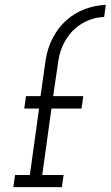

<svg xmlns="http://www.w3.org/2000/svg" viewBox="-20 -771 456 791"><path d="M42 -50 35 0H235L242 -50H154L192 -324H316L323 -375H199L220 -518Q226 -561 244.5 -595.5Q263 -630 289 -653Q314 -675 345 -687.5Q376 -700 409 -701L416 -751Q371 -749 329.5 -733.5Q288 -718 254 -688Q221 -659 198 -616Q175 -573 167 -517L147 -375H87L80 -324H141L103 -50Z"/></svg>

Font: Josefin Slab Thin Medium
Style: Italic
Weight: 500
Italic angle: -12°
Version: Version 2.000